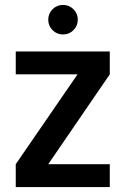

<svg xmlns="http://www.w3.org/2000/svg" viewBox="-20 -760 511 780"><path d="M176 -93H426V0H44V-93L295 -458H44V-551H426V-458ZM236 -620Q211 -620 193.5 -637.5Q176 -655 176 -680Q176 -705 193.5 -722.5Q211 -740 236 -740Q261 -740 278.5 -722.5Q296 -705 296 -680Q296 -655 278.5 -637.5Q261 -620 236 -620Z"/></svg>

Font: A Bank Premium Med
Style: Regular
Weight: 500
Designer: Ninad Kale (Devanagari), Jonny Pinhorn (Latin), Htun Naung (Myanmar)
Foundry: Indian Type Foundry
Version: 4.004